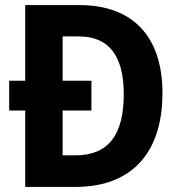

<svg xmlns="http://www.w3.org/2000/svg" viewBox="-20 -734 709 754"><path d="M292 -714H79V-417H16V-300H79V0H277C490 0 618 -126 618 -369C618 -593 499 -714 292 -714ZM289 -591C405 -591 466 -519 466 -364C466 -203 405 -124 276 -124H226V-300H339V-417H226V-591Z"/></svg>

Font: Noto Sans Thai Looped SemiCondensed
Style: Bold
Weight: 700
Width: 4
Designer: Sasikarn Vongin, Ben Mitchell
Foundry: The Fontpad Ltd
Version: Version 1.001